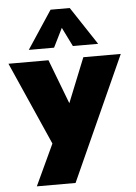

<svg xmlns="http://www.w3.org/2000/svg" viewBox="-91 -810 732 1037"><g transform="rotate(-5 275.5 -292.0)"><path d="M580 -493 276 180H66L170 -43L-29 -493H188L280 -252L377 -493ZM87 -558 223 -764H327L463 -558H326L275 -661L224 -558Z"/></g></svg>

Font: Nunito Sans Heavy
Style: Regular
Weight: 400
Designer: Vernon Adams
Foundry: Vernon Adams
Version: Version 2.500